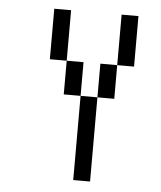

<svg xmlns="http://www.w3.org/2000/svg" viewBox="-48 -542 596 710"><g transform="rotate(5 250.0 -187.5)"><path d="M250 -187.5V125H312.5V-187.5ZM250 -187.5Q250 -187.5 250 -312.5H187.5Q187.5 -312.5 187.5 -187.5ZM312.5 -187.5H375Q375 -187.5 375 -312.5H312.5Q312.5 -312.5 312.5 -187.5ZM187.5 -312.5V-500H125V-312.5ZM375 -312.5H437.5V-500H375Z"/></g></svg>

Font: BFUnifontExMono
Style: Regular
Weight: 500
Version: Version 15.0.06